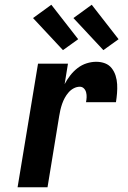

<svg xmlns="http://www.w3.org/2000/svg" viewBox="-20 -788 540 808"><path d="M54 0 140 -520H266L252 -434Q262 -453 275.5 -470.5Q289 -488 306.5 -501.5Q324 -515 344.5 -521.5Q365 -528 385 -528Q405 -528 422 -521.5Q439 -515 450 -501Q461 -487 466.5 -469.5Q472 -452 473 -433.5Q474 -415 472.5 -396Q471 -377 468 -358H342Q344 -368 344.5 -378.5Q345 -389 342.5 -399Q340 -409 333 -416Q326 -423 316 -423Q303 -423 290.5 -416.5Q278 -410 268.5 -399Q259 -388 252.5 -376Q246 -364 241.5 -351Q237 -338 234 -325Q231 -312 229 -299L180 0ZM415 -577 289 -712 366 -768 479 -623ZM245 -577 119 -712 196 -768 309 -623Z"/></svg>

Font: Iosevka SS18 Extrabold
Style: Italic
Weight: 800
Italic angle: -9°
Monospace: yes
Designer: Belleve Invis
Foundry: Belleve Invis
Version: Version 25.1.1; ttfautohint (v1.8.4)